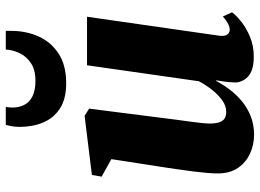

<svg xmlns="http://www.w3.org/2000/svg" viewBox="-132 -712 856 631"><g transform="rotate(-90 295.5 -396.0)"><path d="M168.5 11.5Q135.5 11.5 106.8 -1.8Q78 -15 60 -41Q42 -67 41.5 -106Q41.5 -122.5 43.2 -143Q45 -163.5 47.8 -186.2Q50.5 -209 54 -232Q57.5 -255 60.5 -276.5L88.5 -457.5L31 -489.5L36.5 -521.5L231 -545.5L254.5 -530.5L223.5 -287Q221 -265.5 217.8 -242.5Q214.5 -219.5 211.8 -198.2Q209 -177 207.2 -160.5Q205.5 -144 205.5 -135Q205.5 -116 209.2 -104Q213 -92 221.2 -86Q229.5 -80 244 -80Q264 -80 282.8 -93.8Q301.5 -107.5 317.5 -128.2Q333.5 -149 344.5 -170L397 -537.5H556.5L494 -102Q492 -84 498.2 -76.2Q504.5 -68.5 513.5 -68.5Q522.5 -68.5 532.5 -73.5Q542.5 -78.5 557.5 -91L571 -61Q561 -47 540.2 -30.5Q519.5 -14 490.2 -1.8Q461 10.5 425.5 10.5Q384.5 10.5 364.2 -4.8Q344 -20 340.5 -46.5Q340.5 -51 340.8 -58.2Q341 -65.5 342 -74.5Q343 -83.5 344.5 -93.5Q346 -103.5 347.5 -112.5L345.5 -113Q333.5 -90.5 317 -68.5Q300.5 -46.5 278.8 -28.5Q257 -10.5 229.5 0.5Q202 11.5 168.5 11.5ZM338 -606Q286 -606 254.5 -626.8Q223 -647.5 208.8 -682Q194.5 -716.5 194.5 -758.5Q194.5 -774.5 196.8 -785.5Q199 -796.5 201 -804.5H260Q259.5 -800.5 258.8 -795.2Q258 -790 258 -783Q258 -761 266.8 -743.8Q275.5 -726.5 295 -716.8Q314.5 -707 346 -707Q382 -707 404.2 -722Q426.5 -737 437 -759.5Q447.5 -782 448.5 -804.5H510Q510 -800 510 -796Q510 -792 510 -786Q510 -738 491.8 -697Q473.5 -656 435.5 -631Q397.5 -606 338 -606Z"/></g></svg>

Font: Merriweather 72pt Black
Style: Italic
Weight: 900
Italic angle: -7.8°
Version: Version 2.101